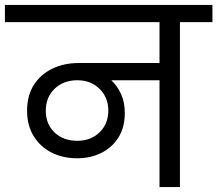

<svg xmlns="http://www.w3.org/2000/svg" viewBox="-47 -760 883 780"><path d="M266 -117Q208 -117 162 -140.5Q116 -164 89.5 -207.5Q63 -251 63 -310Q63 -372 90.5 -415Q118 -458 165.5 -481Q213 -504 273 -504H601V-670H-27V-740H816V-670H684V0H601V-434H405Q429 -412 444.5 -378.5Q460 -345 460 -301Q460 -243 434.5 -202Q409 -161 365 -139Q321 -117 266 -117ZM267 -188Q322 -188 357.5 -222.5Q393 -257 393 -311Q393 -364 357.5 -399Q322 -434 267 -434Q211 -434 175 -399.5Q139 -365 139 -310Q139 -256 174.5 -222Q210 -188 267 -188Z"/></svg>

Font: Poppins
Style: Regular
Weight: 400
Designer: Ninad Kale (Devanagari), Jonny Pinhorn (Latin)
Version: Version 5.002